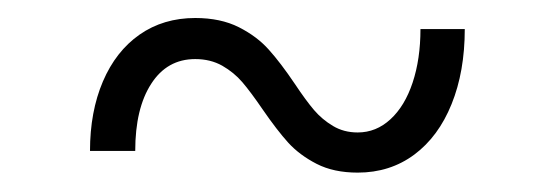

<svg xmlns="http://www.w3.org/2000/svg" viewBox="-20 -350 600 208"><path d="M264.5 -231.5Q251.5 -250.5 242.5 -261Q233.5 -271.5 220.8 -278.8Q208 -286 191.5 -286Q161 -286 143.8 -259.2Q126.5 -232.5 126.5 -186.5H77.5Q77.5 -229 91.5 -261.8Q105.5 -294.5 131.2 -312.5Q157 -330.5 191.5 -330.5Q219 -330.5 238.8 -320.5Q258.5 -310.5 271.2 -296.2Q284 -282 299.5 -259Q311.5 -241 320.2 -230.8Q329 -220.5 340.8 -213.5Q352.5 -206.5 367.5 -206.5Q387.5 -206.5 403 -220.8Q418.5 -235 427 -260.5Q435.5 -286 435.5 -318.5H483.5Q483.5 -272.5 469.2 -237.2Q455 -202 428.8 -182.5Q402.5 -163 367.5 -163Q341.5 -163 323 -172.5Q304.5 -182 292.2 -195.5Q280 -209 264.5 -231.5Z"/></svg>

Font: HK Grotesk Light
Style: Italic
Weight: 300
Italic angle: -16°
Designer: Alfredo Marco Pradil
Foundry: Hanken Design Co.
Version: Version 3.001